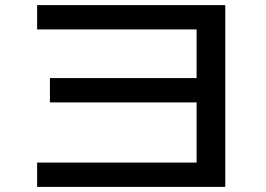

<svg xmlns="http://www.w3.org/2000/svg" viewBox="-20 -735 1040 750"><path d="M125 -715H860V-5H125V-100H748V-335H175V-430H748V-620H125Z"/></svg>

Font: Mplus 1p Medium
Style: Regular
Weight: 500
Version: Version 1.061